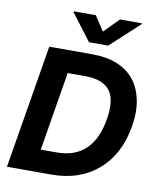

<svg xmlns="http://www.w3.org/2000/svg" viewBox="-100 -1033 928 1112"><g transform="rotate(10 363.5 -477.0)"><path d="M279.1 0H17.8L138.5 -727.3H394.9Q476.6 -727.3 539.1 -701.7Q601.6 -676.1 639.4 -628Q677.2 -579.9 691.2 -511Q705.3 -442.1 690.3 -355.8Q662.6 -188.2 554 -94.1Q445.3 0 279.1 0ZM193.5 -131.7H288Q500.4 -131.7 540.1 -372.5Q559.7 -489 517.8 -542.3Q475.9 -595.5 371.8 -595.5H270.2ZM372.2 -953.8 429 -867.2 514.6 -953.8H643.5L642.8 -948.9L473.4 -792.6H360.8L242.2 -948.9L242.9 -953.8Z"/></g></svg>

Font: Karasuma Gothic
Style: Bold Italic
Weight: 700
Italic angle: 9.39998°
Designer: Rasmus Andersson / Ryoko Nishizuka
Foundry: Genbu
Version: Version 1.00